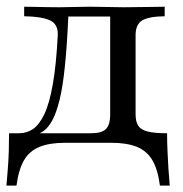

<svg xmlns="http://www.w3.org/2000/svg" viewBox="-22 -435 559 585"><path d="M-2.4 130.6Q0 104 2 77.4Q4 50.8 4.8 24.2Q5.6 -2.4 5.6 -29H255.6Q287.1 -29 300.4 -41.5Q313.7 -54 313.7 -87.1V-387.9L316.1 -384.7H180.6L186.3 -387.9Q182.3 -296.8 175.8 -233.9Q169.4 -171 159.7 -131.5Q150 -91.9 137.9 -69.4Q125.8 -46.8 111.3 -36.3Q96.8 -25.8 79.8 -21.8L36.3 -29Q59.7 -29 78.6 -41.9Q97.6 -54.8 112.9 -86.7Q128.2 -118.5 138.7 -177Q149.2 -235.5 154 -327.4Q155.6 -361.3 130.2 -373Q104.8 -384.7 51.6 -385.5V-414.5Q63.7 -414.5 81.5 -414.1Q99.2 -413.7 119.8 -413.3Q140.3 -412.9 159.7 -412.9Q179 -412.9 201.6 -413.7Q224.2 -414.5 252.4 -414.5Q282.3 -414.5 306 -413.7Q329.8 -412.9 354 -412.9Q389.5 -412.9 425.4 -413.7Q461.3 -414.5 479.8 -414.5V-385.5Q430.6 -384.7 410.9 -372.6Q391.1 -360.5 391.1 -327.4V-87.1Q391.1 -64.5 399.2 -52Q407.3 -39.5 427.8 -34.3Q448.4 -29 487.1 -29Q487.1 -2.4 488.3 24.2Q489.5 50.8 491.1 77.4Q492.7 104 495.2 130.6H465.3Q458.9 81.5 442.3 53.2Q425.8 25 395.2 12.5Q364.5 0 316.1 0H177.4Q129 0 98.4 12.5Q67.7 25 51.2 53.2Q34.7 81.5 28.2 130.6Z"/></svg>

Font: Playfair
Style: Regular
Weight: 400
Designer: Claus Eggers Sørensen
Foundry: Claus Eggers Sørensen
Version: Version 2.001;gftools[0.9.30]